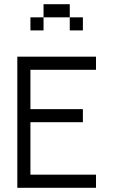

<svg xmlns="http://www.w3.org/2000/svg" viewBox="-20 -895 540 915"><path d="M437.5 0V-62.5H125Q125 -62.5 125 -312.5H375V-375H125V-562.5H437.5V-625H62.5Q62.5 -625 62.5 0ZM375 -750V-812.5H312.5V-750ZM187.5 -812.5H125V-750H187.5ZM187.5 -812.5H312.5V-875H187.5Z"/></svg>

Font: Unifont
Style: Regular
Weight: 500
Version: Version 13.0.05